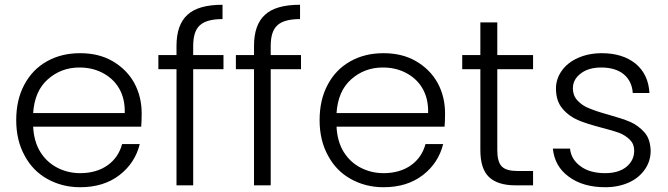

<svg xmlns="http://www.w3.org/2000/svg" viewBox="-20 -777 2800 805"><path d="M574 -301C574 -301 574 -301 574 -301C574 -348 564 -390 543 -429C522 -467 492 -497 453 -520C414 -543 368 -554 316 -554C316 -554 316 -554 316 -554C264 -554 218 -543 177 -520C136 -497 105 -465 82 -422C59 -379 48 -330 48 -273C48 -273 48 -273 48 -273C48 -216 60 -167 83 -125C106 -82 137 -50 178 -27C219 -4 265 8 316 8C316 8 316 8 316 8C382 8 437 -9 481 -43C524 -76 553 -120 566 -173C566 -173 492 -173 492 -173C492 -173 492 -173 492 -173C482 -136 462 -106 431 -84C400 -62 361 -51 316 -51C316 -51 316 -51 316 -51C281 -51 249 -59 220 -74C191 -89 167 -111 149 -140C131 -169 121 -205 119 -246C119 -246 572 -246 572 -246C572 -246 572 -246 572 -246C573 -259 574 -277 574 -301ZM503 -303C503 -303 119 -303 119 -303C119 -303 119 -303 119 -303C123 -364 143 -411 180 -444C217 -477 261 -494 313 -494C313 -494 313 -494 313 -494C348 -494 380 -487 409 -472C438 -457 462 -436 479 -407C496 -378 504 -344 503 -303Z M917 -546C917 -546 790 -546 790 -546C790 -546 790 -584 790 -584C790 -584 790 -584 790 -584C790 -625 799 -654 818 -671C836 -688 868 -697 913 -697C913 -697 913 -757 913 -757C913 -757 913 -757 913 -757C845 -757 796 -743 766 -715C735 -687 720 -643 720 -584C720 -584 720 -546 720 -546C720 -546 644 -546 644 -546C644 -546 644 -487 644 -487C644 -487 720 -487 720 -487C720 -487 720 0 720 0C720 0 790 0 790 0C790 0 790 -487 790 -487C790 -487 917 -487 917 -487C917 -487 917 -546 917 -546Z M1242 -546C1242 -546 1115 -546 1115 -546C1115 -546 1115 -584 1115 -584C1115 -584 1115 -584 1115 -584C1115 -625 1124 -654 1143 -671C1161 -688 1193 -697 1238 -697C1238 -697 1238 -757 1238 -757C1238 -757 1238 -757 1238 -757C1170 -757 1121 -743 1091 -715C1060 -687 1045 -643 1045 -584C1045 -584 1045 -546 1045 -546C1045 -546 969 -546 969 -546C969 -546 969 -487 969 -487C969 -487 1045 -487 1045 -487C1045 -487 1045 0 1045 0C1045 0 1115 0 1115 0C1115 0 1115 -487 1115 -487C1115 -487 1242 -487 1242 -487C1242 -487 1242 -546 1242 -546Z M1846 -301C1846 -301 1846 -301 1846 -301C1846 -348 1836 -390 1815 -429C1794 -467 1764 -497 1725 -520C1686 -543 1640 -554 1588 -554C1588 -554 1588 -554 1588 -554C1536 -554 1490 -543 1449 -520C1408 -497 1377 -465 1354 -422C1331 -379 1320 -330 1320 -273C1320 -273 1320 -273 1320 -273C1320 -216 1332 -167 1355 -125C1378 -82 1409 -50 1450 -27C1491 -4 1537 8 1588 8C1588 8 1588 8 1588 8C1654 8 1709 -9 1753 -43C1796 -76 1825 -120 1838 -173C1838 -173 1764 -173 1764 -173C1764 -173 1764 -173 1764 -173C1754 -136 1734 -106 1703 -84C1672 -62 1633 -51 1588 -51C1588 -51 1588 -51 1588 -51C1553 -51 1521 -59 1492 -74C1463 -89 1439 -111 1421 -140C1403 -169 1393 -205 1391 -246C1391 -246 1844 -246 1844 -246C1844 -246 1844 -246 1844 -246C1845 -259 1846 -277 1846 -301ZM1775 -303C1775 -303 1391 -303 1391 -303C1391 -303 1391 -303 1391 -303C1395 -364 1415 -411 1452 -444C1489 -477 1533 -494 1585 -494C1585 -494 1585 -494 1585 -494C1620 -494 1652 -487 1681 -472C1710 -457 1734 -436 1751 -407C1768 -378 1776 -344 1775 -303Z M2215 -487C2215 -487 2215 -546 2215 -546C2215 -546 2065 -546 2065 -546C2065 -546 2065 -683 2065 -683C2065 -683 1994 -683 1994 -683C1994 -683 1994 -546 1994 -546C1994 -546 1918 -546 1918 -546C1918 -546 1918 -487 1918 -487C1918 -487 1994 -487 1994 -487C1994 -487 1994 -148 1994 -148C1994 -148 1994 -148 1994 -148C1994 -95 2006 -58 2030 -35C2054 -12 2091 0 2140 0C2140 0 2215 0 2215 0C2215 0 2215 -60 2215 -60C2215 -60 2151 -60 2151 -60C2151 -60 2151 -60 2151 -60C2119 -60 2097 -66 2084 -79C2071 -92 2065 -115 2065 -148C2065 -148 2065 -487 2065 -487C2065 -487 2215 -487 2215 -487Z M2518 8C2518 8 2518 8 2518 8C2555 8 2588 1 2617 -12C2646 -25 2668 -44 2684 -67C2700 -90 2708 -116 2708 -145C2708 -145 2708 -145 2708 -145C2707 -177 2699 -203 2682 -222C2665 -241 2645 -256 2622 -266C2599 -276 2567 -286 2528 -297C2528 -297 2528 -297 2528 -297C2495 -306 2469 -315 2450 -323C2431 -330 2415 -341 2402 -355C2389 -368 2382 -386 2382 -407C2382 -407 2382 -407 2382 -407C2382 -432 2393 -452 2415 -469C2437 -486 2466 -494 2501 -494C2501 -494 2501 -494 2501 -494C2541 -494 2573 -484 2596 -465C2619 -445 2631 -419 2633 -387C2633 -387 2703 -387 2703 -387C2703 -387 2703 -387 2703 -387C2700 -439 2681 -480 2645 -510C2609 -539 2562 -554 2503 -554C2503 -554 2503 -554 2503 -554C2466 -554 2432 -547 2403 -534C2374 -521 2351 -503 2335 -480C2319 -457 2311 -433 2311 -406C2311 -406 2311 -406 2311 -406C2311 -371 2320 -343 2338 -322C2355 -301 2377 -285 2402 -274C2427 -263 2460 -253 2501 -242C2501 -242 2501 -242 2501 -242C2532 -234 2557 -227 2576 -220C2594 -213 2609 -203 2621 -191C2633 -179 2639 -164 2639 -145C2639 -145 2639 -145 2639 -145C2639 -118 2628 -96 2607 -78C2585 -60 2555 -51 2517 -51C2517 -51 2517 -51 2517 -51C2474 -51 2439 -61 2414 -80C2388 -99 2373 -123 2370 -154C2370 -154 2298 -154 2298 -154C2298 -154 2298 -154 2298 -154C2303 -104 2325 -65 2365 -36C2404 -7 2455 8 2518 8Z"/></svg>

Font: wox.body
Style: Regular
Weight: 500
Designer: Ninad Kale (Devanagari), Jonny Pinhorn (Latin)
Foundry: Indian Type Foundry
Version: ""